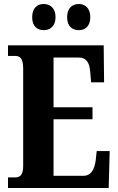

<svg xmlns="http://www.w3.org/2000/svg" viewBox="-20 -941 591 961"><path d="M375 -790C403 -790 432 -807 432 -855C432 -903 403 -921 375 -921C344 -921 316 -903 316 -855C316 -807 344 -790 375 -790ZM199 -790C228 -790 258 -807 258 -855C258 -903 228 -921 199 -921C169 -921 141 -903 141 -855C141 -807 169 -790 199 -790ZM20 0H524L529 -185H464L459 -138C453 -94 436 -61 397 -61H248V-344H443V-404H248V-653H373C414 -653 429 -626 432 -576L436 -529H501L499 -714H20V-661H56C76 -661 96 -653 96 -600V-109C96 -70 83 -53 57 -53H20Z"/></svg>

Font: Noto Serif Georgian ExtraCondensed ExtraBold
Style: Regular
Weight: 800
Width: 2
Designer: Monotype Design Team, Akaki Razmadze
Foundry: Google LLC
Version: Version 2.003